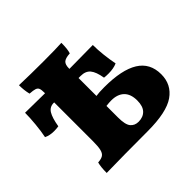

<svg xmlns="http://www.w3.org/2000/svg" viewBox="-169 -914 1114 1114"><g transform="rotate(-45 387.5 -357.0)"><path d="M745 -178Q745 -94 678 -47Q611 0 454 0Q254 0 116 3Q116 -45 124 -75Q152 -77 165.5 -86Q179 -95 184.5 -117.5Q190 -140 190 -187V-502H186Q153 -502 136 -474.5Q119 -447 109 -387Q91 -384 72 -384Q36 -384 10 -397Q18 -436 23 -487.5Q28 -539 28 -579Q128 -577 190 -577V-582Q190 -606 185.5 -617Q181 -628 168 -632.5Q155 -637 125 -639Q116 -675 116 -717Q210 -714 311 -714Q421 -714 464 -717Q464 -664 455 -639Q418 -637 404 -624.5Q390 -612 390 -580V-577Q468 -577 584 -579Q584 -541 589 -495.5Q594 -450 602 -410Q573 -397 532 -397Q509 -397 496 -399Q487 -454 467 -478Q447 -502 407 -502H390V-355Q414 -359 458 -359Q601 -359 673 -314.5Q745 -270 745 -178ZM539 -169Q539 -222 511 -249Q483 -276 432 -276Q415 -276 390 -273V-178Q390 -119 408 -97.5Q426 -76 457 -76Q495 -76 517 -99Q539 -122 539 -169Z"/></g></svg>

Font: Vollkorn SC Black
Style: Regular
Weight: 900
Designer: Friedrich Althausen
Foundry: Friedrich Althausen
Version: Version 4.015